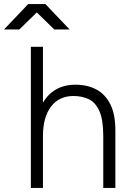

<svg xmlns="http://www.w3.org/2000/svg" viewBox="-78 -932 652 952"><path d="M75 0V-700H135V0ZM434 0V-256H494V0ZM434 -256Q434 -339 414.5 -382Q395 -425 361.5 -440.5Q328 -456 286 -456Q215 -456 175 -403.5Q135 -351 135 -257H98Q98 -337 121 -394Q144 -451 188.5 -481.5Q233 -512 297 -512Q355 -512 399.5 -488.5Q444 -465 469.5 -414Q495 -363 494 -279V-256ZM191 -786 63 -911V-912H147L267 -786ZM-58 -786 62 -912H146V-911L18 -786Z"/></svg>

Font: Figtree Light
Style: Regular
Weight: 300
Designer: Erik Kennedy
Foundry: Erik Kennedy
Version: Version 2.001;gftools[0.9.30]